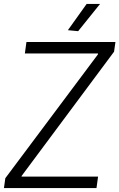

<svg xmlns="http://www.w3.org/2000/svg" viewBox="-40 -953 605 973"><path d="M-13 -50 456 -677 457 -682H86L94 -740H545L538 -691L70 -62L69 -58H457L449 0H-20ZM304 -800 399 -933H467L356 -795Z"/></svg>

Font: Plata Sans Light
Style: Italic
Weight: 300
Italic angle: -8°
Designer: Pablo Impallari, Andres Torresi, & Cristiano Sobral
Foundry: Pablo Impallari, Andres Torresi, & Cristiano Sobral
Version: Version 1.00;December 28, 2019;FontCreator 12.0.0.2547 64-bi